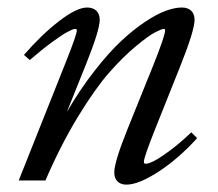

<svg xmlns="http://www.w3.org/2000/svg" viewBox="-20 -485 587 516"><path d="M30.3 0 157.2 -318.8Q186.5 -392.1 186.5 -403.8Q186.5 -407.2 181.6 -407.2Q176.3 -407.2 161.6 -399.4Q147 -391.6 119.6 -371.6Q92.3 -351.6 60.1 -323.7L44.4 -337.4Q91.3 -391.6 138.7 -428.2Q186 -464.8 213.9 -464.8Q230 -464.8 239 -456.1Q248 -447.3 248 -431.6Q248 -404.8 212.4 -315.4L159.7 -184.1Q195.3 -245.1 233.9 -294.4Q272.5 -343.8 305.7 -374.8Q338.9 -405.8 370.6 -426.8Q402.3 -447.8 426.3 -456.3Q450.2 -464.8 468.8 -464.8Q484.9 -464.8 493.9 -456.1Q502.9 -447.3 502.9 -431.6Q502.9 -402.8 462.9 -303.2L396 -135.7Q366.7 -62 366.7 -50.3Q366.7 -44.9 371.6 -44.9Q378.4 -44.9 392.3 -51.5Q406.2 -58.1 434.3 -78.6Q462.4 -99.1 494.1 -129.4L509.8 -113.8Q460.4 -59.1 406.5 -23.9Q352.5 11.2 319.8 11.2Q304.7 11.2 295.9 2.7Q287.1 -5.9 287.1 -21.5Q287.1 -49.8 323.2 -139.2L392.1 -310.1Q423.8 -389.2 423.8 -403.8Q423.8 -407.2 419.9 -407.2Q414.6 -407.2 397 -398.2Q379.4 -389.2 345.2 -360.8Q311 -332.5 273.9 -290.5Q236.8 -248.5 189.9 -171.9Q143.1 -95.2 102.1 0Z"/></svg>

Font: Elstob 6pt
Style: Italic
Weight: 400
Italic angle: -20°
Designer: Peter S. Baker
Version: Version 1.015